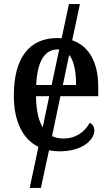

<svg xmlns="http://www.w3.org/2000/svg" viewBox="-20 -734 547 944"><path d="M126 190H181L221 5C237 8 254 10 272 10C391 10 444 -50 444 -93C444 -112 433 -125 421 -130C399 -89 356 -53 292 -53C271 -53 252 -57 236 -65L277 -261H463V-306C463 -431 416 -508 335 -536L373 -714H319L283 -546C276 -546 269 -547 262 -547C126 -547 48 -452 48 -264C48 -138 91 -50 169 -12ZM158 -316C163 -429 198 -491 263 -491C269 -491 270 -491 271 -491L234 -316ZM354 -316H289L320 -464C344 -435 354 -383 354 -316ZM157 -261H222L190 -108C169 -142 158 -192 157 -261Z"/></svg>

Font: Noto Serif SemiCondensed Medium
Style: Regular
Weight: 500
Width: 4
Designer: Monotype Design Team
Foundry: Monotype Imaging Inc.
Version: Version 2.014